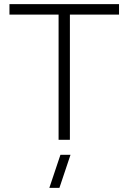

<svg xmlns="http://www.w3.org/2000/svg" viewBox="-20 -680 625 934"><path d="M559 -660V-609H320V0H265V-609H26V-660ZM220 234 274 73H323L269 234Z"/></svg>

Font: Human Sans Light
Style: Regular
Weight: 300
Designer: Tim Radville
Foundry: Continuum
Version: Version 1.000;FEAKit 1.0